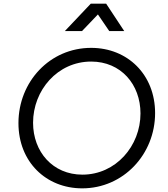

<svg xmlns="http://www.w3.org/2000/svg" viewBox="-20 -1019 921 1051"><path d="M430 12C655 12 829 -174 829 -400C829 -611 678 -757 479 -757C253 -757 81 -572 81 -345C81 -133 232 12 430 12ZM161 -347C161 -525 295 -682 479 -682C642 -682 749 -557 749 -398C749 -220 614 -63 431 -63C269 -63 161 -188 161 -347ZM335 -849H429L516 -940L578 -849H660L561 -999H477Z"/></svg>

Font: Mluvka
Style: Italic
Weight: 400
Italic angle: -8°
Designer: Modified by Jiří Krblich, Original typeface by Gumpita Rahayu
Foundry: Gumpita Rahayu & Jiří Krblich
Version: Version 2.000;Glyphs 3.1.1 (3134)